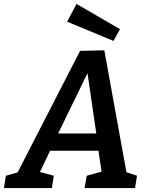

<svg xmlns="http://www.w3.org/2000/svg" viewBox="-56 -961 759 981"><path d="M219 -63 209 0H-36L-26 -63L34 -80L353 -701L477 -704L590 -81L644 -63L634 0H376L387 -63L463 -84L447 -191H200L148 -82ZM241 -279H436L391 -587ZM524 -752 287 -850 335 -941 557 -812Z"/></svg>

Font: Bitter SemiBold
Style: Italic
Weight: 600
Italic angle: -9°
Designer: Sol Matas, and Bitter project Authors
Foundry: Sol Matas
Version: Version 2.001